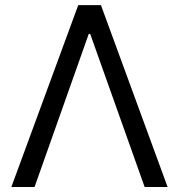

<svg xmlns="http://www.w3.org/2000/svg" viewBox="-20 -748 716 768"><path d="M118.2 0H25.4L293 -727.5H383.8L650.4 0H558.6L340.8 -612.3H335Z"/></svg>

Font: Inter V
Style: 
Weight: 400
Designer: Rasmus Andersson
Foundry: rsms
Version: Version 4.000;git-a3f224843